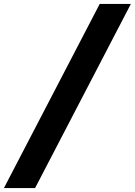

<svg xmlns="http://www.w3.org/2000/svg" viewBox="-31 -850 688 980"><path d="M-11 110 478 -830H637L148 110Z"/></svg>

Font: JetBrains Mono NL ExtraBold
Style: Italic
Weight: 800
Italic angle: -9°
Monospace: yes
Designer: Philipp Nurullin, Konstantin Bulenkov
Foundry: JetBrains
Version: Version 2.305; ttfautohint (v1.8.4.7-5d5b)